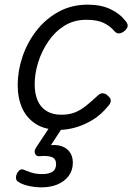

<svg xmlns="http://www.w3.org/2000/svg" viewBox="-20 -539 569 825"><path d="M235 19Q174 19 134.5 -6Q95 -31 75.5 -74Q56 -117 56 -174Q56 -234 76.5 -295Q97 -356 136 -406.5Q175 -457 231 -488Q287 -519 357 -519Q414 -519 455 -499.5Q496 -480 521 -447Q531 -434 528 -424Q525 -414 514 -405Q502 -396 491 -395.5Q480 -395 471 -406Q452 -428 424.5 -441Q397 -454 351 -454Q298 -454 257 -428.5Q216 -403 187.5 -361Q159 -319 144 -271Q129 -223 129 -176Q129 -137 141.5 -107.5Q154 -78 180 -62Q206 -46 243 -46Q277 -46 302 -56Q327 -66 350.5 -85Q374 -104 402 -130Q413 -140 424.5 -138Q436 -136 444 -127Q455 -118 456 -108Q457 -98 447 -86Q415 -46 377.5 -23.5Q340 -1 303.5 9Q267 19 235 19ZM159 266Q129 266 101 259.5Q73 253 55 240Q48 233 48.5 223Q49 213 54 204Q61 193 68 190Q75 187 84 191Q98 197 116.5 203Q135 209 162 209Q190 209 205.5 199Q221 189 221 166Q221 143 202.5 136Q184 129 152 132Q143 133 138.5 130.5Q134 128 131 122Q128 115 129 109Q130 103 135 95L204 -9H260L185 106L163 92Q204 80 233 86Q262 92 277.5 111.5Q293 131 293 160Q293 193 275 217Q257 241 227 253.5Q197 266 159 266Z"/></svg>

Font: Playwrite CO Light
Style: Regular
Weight: 300
Version: Version 1.002